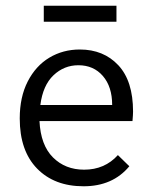

<svg xmlns="http://www.w3.org/2000/svg" viewBox="-20 -641 540 671"><path d="M49 -227Q49 -302 77 -356.5Q105 -411 152.5 -439.5Q200 -468 259 -468Q342 -468 393.5 -413Q445 -358 445 -251Q445 -240 443 -218H118Q122 -134 165 -91Q208 -48 274 -48Q346 -48 392 -99L432 -60Q374 10 272 10Q170 10 109.5 -52Q49 -114 49 -227ZM372 -274Q372 -338 339.5 -375.5Q307 -413 254 -413Q204 -413 167 -378Q130 -343 121 -274ZM133 -621H387V-565H133Z"/></svg>

Font: Vazir Code FD
Style: Code-FD
Weight: 400
Foundry: DejaVu fonts team - Redesigned by Saber Rastikerdar
Version: Version 1.1.2